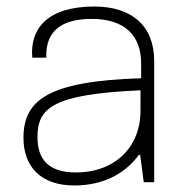

<svg xmlns="http://www.w3.org/2000/svg" viewBox="-20 -559 575 589"><path d="M208 10C302 10 368 -31 406 -84H410L421 0H453V-372C453 -480 384 -539 269 -539C128 -539 71 -473 79 -382H122C119 -464 169 -501 261 -501C364 -501 413 -449 413 -364V-319C127 -310 52 -252 52 -136C52 -47 106 10 208 10ZM213 -30C132 -30 95 -67 95 -138C95 -227 139 -270 411 -282V-219C411 -107 332 -30 213 -30Z"/></svg>

Font: Kathrein 35 Thin
Style: Regular
Weight: 250
Designer: Lazydogs Typefoundry, based on Open Sans by Ascender Corporation
Foundry: Lazydogs Typefoundry
Version: Version 1.003;PS 001.003;hotconv 1.0.88;makeotf.lib2.5.64775